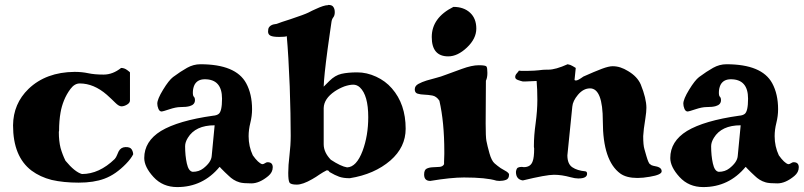

<svg xmlns="http://www.w3.org/2000/svg" viewBox="-20 -713 3265 780"><path d="M472 -437Q485 -437 496.5 -428.5Q508 -420 508 -419V-305Q508 -295 496 -288Q484 -281 473.5 -281Q463 -281 448.5 -295.5Q434 -310 414 -328Q361 -374 304 -374Q283 -374 266.5 -352Q250 -330 240 -305Q230 -280 226 -256Q220 -222 220 -182Q219 -179 219 -177Q219 -140 226 -112Q234 -84 246 -60Q284 -14 313 -6Q383 -6 446 -67Q452 -74 455 -82Q458 -90 462 -98Q471 -115 490 -115.5Q509 -116 515 -106Q521 -96 521 -86Q512 -68 491.5 -47Q471 -26 449.5 -11Q428 4 404 13Q361 29 299.5 29Q238 29 190 18Q143 6 108 -20Q33 -77 33 -204Q34 -292 96 -352Q167 -420 283 -421Q313 -421 338.5 -415.5Q364 -410 401 -410Q438 -410 472 -437Z M882 -312Q882 -391 812 -391Q782 -391 770 -368Q764 -355 763.5 -339.5Q763 -324 767.5 -320Q772 -316 772 -306Q772 -288 751 -282Q738 -278 713 -278Q695 -278 668 -269Q641 -260 637 -260Q628 -260 623.5 -271Q619 -282 619 -292Q619 -310 642.5 -348.5Q666 -387 683 -400Q714 -423 740 -437.5Q766 -452 794 -452Q938 -452 980 -375Q1004 -331 1004 -269Q1004 -242 997 -214Q990 -186 990 -160Q990 -118 1007 -82Q1029 -51 1045 -46Q1051 -46 1056.5 -50Q1062 -54 1067 -54Q1088 -54 1088 -33.5Q1088 -13 1070 2Q1034 32 1001 32Q968 32 954 28Q940 24 929 17Q918 10 910 2L894 -13L879 -28Q873 -35 872 -35Q804 47 700 47Q641 47 603.5 6Q566 -35 566 -71Q566 -139 634 -181Q704 -223 846 -243Q860 -244 868 -250Q882 -260 882 -312ZM743 -153Q732 -135 732 -119Q732 -81 739 -49Q746 -17 763 -15Q788 -15 806 -29Q838 -54 840 -79L852 -204Q774 -204 743 -153Z M1145 -566Q1139 -563 1114 -563Q1089 -563 1079 -568Q1069 -573 1069 -584.5Q1069 -596 1072.5 -601.5Q1076 -607 1081.5 -610Q1087 -613 1092 -614L1104 -616Q1110 -618 1126 -624L1160 -635Q1217 -654 1233 -662Q1248 -670 1262 -676Q1296 -692 1312 -692Q1313 -693 1314 -693Q1329 -693 1334 -685Q1340 -677 1340 -663.5Q1340 -650 1334 -642.5Q1328 -635 1326.5 -623Q1325 -611 1320.5 -581.5Q1316 -552 1311 -514Q1296 -402 1295 -361L1318 -384Q1341 -407 1367 -413Q1393 -419 1431.5 -419Q1470 -419 1508 -401.5Q1546 -384 1572 -354Q1628 -290 1628 -190Q1628 -115 1566 -61Q1501 -5 1401 11Q1375 11 1358 5Q1341 -1 1319 -14Q1316 -18 1314.5 -19.5Q1313 -21 1307 -21Q1293 -14 1278 -4Q1264 6 1248 15Q1210 37 1185.5 37Q1161 37 1156 28.5Q1151 20 1151 -10.5Q1151 -41 1156 -82Q1161 -123 1161 -162Q1161 -201 1160 -253.5Q1159 -306 1157 -362Q1152 -488 1145 -566ZM1442 -358Q1430 -369 1415 -369Q1400 -369 1379 -362Q1358 -354 1340 -342Q1296 -312 1295 -274V-127Q1295 -94 1324 -64Q1365 -37 1390 -33Q1428 -34 1453 -100Q1476 -162 1476 -237Q1476 -326 1442 -358Z M1865 8Q1812 8 1728 22Q1703 22 1703 -4Q1703 -23 1713.5 -28Q1724 -33 1738 -33.5Q1752 -34 1765.5 -35Q1779 -36 1784 -46V-56L1785 -87V-97Q1785 -217 1765 -304Q1753 -322 1736 -325Q1719 -328 1703.5 -328.5Q1688 -329 1676.5 -332.5Q1665 -336 1665 -350Q1665 -364 1679.5 -372Q1694 -380 1713.5 -386Q1733 -392 1751.5 -396.5Q1770 -401 1793 -410L1856 -433Q1897 -448 1925 -448Q1953 -448 1956.5 -442.5Q1960 -437 1960 -417Q1960 -397 1954 -385L1953 -212Q1953 -157 1956 -141Q1960 -120 1968.5 -90Q1977 -60 1989 -49.5Q2001 -39 2014 -30L2038 -16Q2048 -9 2048 -4Q2048 13 2036 17.5Q2024 22 2009 22L1997 21Q1955 8 1865 8ZM1801 -484Q1734 -484 1734 -562.5Q1734 -641 1822 -685Q1864 -685 1889.5 -661.5Q1915 -638 1915 -597Q1915 -556 1877 -520Q1839 -484 1801 -484Z M2104 20Q2076 16 2076 -15Q2078 -29 2084 -32Q2090 -35 2100 -35L2108 -34Q2136 -34 2144 -58Q2150 -73 2150 -110Q2150 -113 2149 -116Q2149 -119 2149 -122Q2149 -162 2156 -212Q2163 -264 2163 -307.5Q2163 -351 2160 -384L2114 -382H2104Q2095 -384 2084 -388Q2073 -392 2073 -400Q2073 -408 2079.5 -415Q2086 -422 2088 -426Q2094 -425 2099 -425H2121Q2138 -425 2150 -426Q2162 -427 2168.5 -427.5Q2175 -428 2181.5 -429Q2188 -430 2208 -430Q2237 -430 2286 -452Q2298 -450 2306.5 -444.5Q2315 -439 2319 -437L2314 -388Q2316 -386 2320 -386Q2328 -386 2350 -402Q2397 -423 2425 -433.5Q2453 -444 2469 -444Q2485 -444 2500.5 -439Q2516 -434 2532 -424Q2569 -402 2583 -370Q2606 -313 2606 -275Q2606 -259 2602 -233Q2594 -184 2593 -160Q2593 -123 2598 -107Q2602 -91 2606 -79Q2615 -48 2621 -46Q2626 -41 2634 -39.5Q2642 -38 2650 -36Q2668 -31 2668 -17Q2668 -3 2620 5Q2592 10 2570 10Q2525 10 2500 -8Q2429 -60 2429 -220Q2429 -354 2377 -354Q2350 -354 2328 -328Q2307 -303 2305 -280L2285 -82Q2285 -47 2305 -33.5Q2325 -20 2358 -17Q2365 -16 2365 -7Q2365 12 2329 12Q2316 12 2298 7Q2262 -3 2230.5 -3Q2199 -3 2104 20Z M3019 -312Q3019 -391 2949 -391Q2919 -391 2907 -368Q2901 -355 2900.5 -339.5Q2900 -324 2904.5 -320Q2909 -316 2909 -306Q2909 -288 2888 -282Q2875 -278 2850 -278Q2832 -278 2805 -269Q2778 -260 2774 -260Q2765 -260 2760.5 -271Q2756 -282 2756 -292Q2756 -310 2779.5 -348.5Q2803 -387 2820 -400Q2851 -423 2877 -437.5Q2903 -452 2931 -452Q3075 -452 3117 -375Q3141 -331 3141 -269Q3141 -242 3134 -214Q3127 -186 3127 -160Q3127 -118 3144 -82Q3166 -51 3182 -46Q3188 -46 3193.5 -50Q3199 -54 3204 -54Q3225 -54 3225 -33.5Q3225 -13 3207 2Q3171 32 3138 32Q3105 32 3091 28Q3077 24 3066 17Q3055 10 3047 2L3031 -13L3016 -28Q3010 -35 3009 -35Q2941 47 2837 47Q2778 47 2740.5 6Q2703 -35 2703 -71Q2703 -139 2771 -181Q2841 -223 2983 -243Q2997 -244 3005 -250Q3019 -260 3019 -312ZM2880 -153Q2869 -135 2869 -119Q2869 -81 2876 -49Q2883 -17 2900 -15Q2925 -15 2943 -29Q2975 -54 2977 -79L2989 -204Q2911 -204 2880 -153Z"/></svg>

Font: Miltonian Tattoo
Style: Regular
Weight: 400
Designer: Pablo Impallari
Foundry: Pablo Impallari
Version: Version 1.008